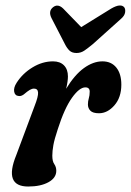

<svg xmlns="http://www.w3.org/2000/svg" viewBox="-20 -672 477 701"><path d="M48.5 -321.5Q34.5 -322.5 31.8 -337Q29 -351.5 40.5 -369.5Q62.5 -404 98.8 -426Q135 -448 173.5 -448Q199.5 -448 213.8 -433.2Q228 -418.5 228 -393Q228 -375.5 221.5 -348Q252.5 -399 286.5 -423.5Q320.5 -448 354 -448Q386.5 -448 404.8 -425.2Q423 -402.5 423 -363Q423 -316.5 397.8 -287.5Q372.5 -258.5 341.5 -258.5Q319 -258.5 310 -267.8Q301 -277 301 -290.5Q301 -302.5 304.2 -313Q307.5 -323.5 307.5 -337.5Q307.5 -353 291.5 -353Q270 -353 242.8 -315Q215.5 -277 191 -200.5Q178.5 -163 174.8 -141.8Q171 -120.5 171 -103.5Q171 -83 178.2 -72.8Q185.5 -62.5 185.5 -48.5Q185.5 -22.5 157 -6.8Q128.5 9 83 9Q-7.5 9 39.5 -106L106.5 -285.5Q120 -320 119 -334.2Q118 -348.5 104 -348.5Q97 -348.5 88.8 -343.8Q80.5 -339 66.5 -327Q56.5 -320 48.5 -321.5ZM319 -511Q302 -497 288.8 -487.8Q275.5 -478.5 259.5 -478.5Q243 -478.5 233.8 -487.2Q224.5 -496 217 -511L168 -606Q155.5 -631 173.5 -645.5Q191 -659.5 210.5 -641L276.5 -573L386.5 -641Q420.5 -660.5 433.5 -645.5Q438.5 -639 436.8 -626.8Q435 -614.5 421.5 -603Z"/></svg>

Font: Fraunces 144pt SuperSoft SemiBold
Style: Italic
Weight: 600
Italic angle: -16°
Version: Version 1.000;[b76b70a41]